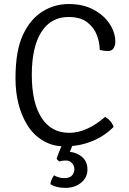

<svg xmlns="http://www.w3.org/2000/svg" viewBox="-20 -715 640 954"><path d="M475.5 -467Q475.5 -503 461.2 -540.8Q447 -578.5 413.2 -604.5Q379.5 -630.5 320 -630.5Q233 -630.5 185.5 -556Q138 -481.5 138 -343Q138 -204.5 186.5 -129.8Q235 -55 323.2 -55Q411.5 -55 502.5 -134.5Q534.5 -115 544.5 -84.5Q486.5 -25.5 401 -1Q357 12 298.5 12Q240 12 192.2 -17Q144.5 -46 114.5 -95.5Q57 -190.5 57 -326.2Q57 -462 93.5 -540.8Q130 -619.5 190 -657.2Q250 -695 321.5 -695Q393 -695 445 -667Q497 -639 525 -596Q553 -553 553 -507Q553 -490.5 544.8 -476Q536.5 -461.5 516 -461.5Q495.5 -461.5 475.5 -467ZM277 87.5Q264.5 82 261.5 72.5Q278 24.5 294.5 -6.5H348Q339 8 327 39.5Q362.5 43 388.5 65.5Q414.5 88 414.5 127.5Q414.5 167 383 192.8Q351.5 218.5 305.5 218.5Q259.5 218.5 230.5 200.5Q232 180 248.5 156Q272 170 299.5 170Q327 170 338.2 156.5Q349.5 143 349.5 125.8Q349.5 108.5 338 95.5Q326.5 82.5 306.8 82.5Q287 82.5 277 87.5Z"/></svg>

Font: Signika-CLs Light
Style: CLs-Regular
Weight: 300
Version: Version 2.003;gftools[0.9.32]